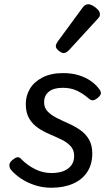

<svg xmlns="http://www.w3.org/2000/svg" viewBox="-20 -862 521 901"><path d="M221 19Q179 19 142 6.5Q105 -6 76.5 -25.5Q48 -45 30 -67Q24 -76 24 -87.5Q24 -99 38 -111Q51 -122 61 -124Q71 -126 81 -114Q109 -86 145 -68Q181 -50 221 -50Q254 -50 277.5 -59Q301 -68 314.5 -86Q328 -104 328 -130Q328 -158 311.5 -176Q295 -194 269.5 -206.5Q244 -219 214.5 -231.5Q185 -244 159.5 -261Q134 -278 117.5 -305Q101 -332 101 -374Q101 -413 120.5 -445.5Q140 -478 179.5 -498.5Q219 -519 276 -519Q318 -519 351 -508.5Q384 -498 407.5 -481Q431 -464 444 -446Q454 -434 453.5 -424.5Q453 -415 439 -403Q427 -393 417 -391.5Q407 -390 396 -400Q371 -422 342 -436Q313 -450 274 -450Q232 -450 209.5 -432Q187 -414 187 -382Q187 -356 203.5 -339Q220 -322 245.5 -309Q271 -296 300.5 -283Q330 -270 355.5 -252.5Q381 -235 397 -208.5Q413 -182 413 -142Q413 -91 389.5 -55Q366 -19 322.5 0Q279 19 221 19ZM279 -613Q269 -613 255.5 -624Q242 -635 242 -645Q242 -650 244 -655Q246 -660 250 -666L366 -824Q373 -834 379.5 -838Q386 -842 394 -842Q404 -842 417 -834.5Q430 -827 439.5 -816.5Q449 -806 449 -795Q449 -788 446 -783Q443 -778 437 -772L304 -627Q290 -613 279 -613Z"/></svg>

Font: Playwrite ZA
Style: Regular
Weight: 400
Designer: Veronika Burian, José Scaglione
Foundry: TypeTogether
Version: Version 1.002